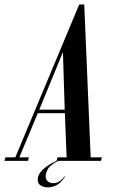

<svg xmlns="http://www.w3.org/2000/svg" viewBox="-76 -719 565 858"><path d="M212 69.2 214.8 70.2Q193.8 102.8 167.9 112.4Q142 122 121.8 116.5Q101.5 111 95.8 99.2Q91.5 88.8 93.1 76.5Q94.8 64.2 104.2 51.4Q113.8 38.5 131.6 25.4Q149.5 12.2 177.2 -0.8H185.5Q145.2 18.8 134.9 42Q124.5 65.2 129.8 80Q134.2 92.2 148.1 97.4Q162 102.5 179.5 96.5Q197 90.5 212 69.2ZM-56.2 0 -51.5 -16H-7.5L278 -699H300.5L329.2 -16H379.5L374.8 0H176.8L180.8 -16H221.8L213.8 -213H92.8L10.5 -16H53.2L49 0ZM205.2 -486.2 99.5 -229H213.2Z"/></svg>

Font: Emberly Black
Style: Italic
Weight: 900
Italic angle: -12°
Designer: Rajesh Rajput
Foundry: Rajesh Rajput
Version: Version 1.000